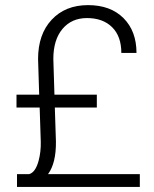

<svg xmlns="http://www.w3.org/2000/svg" viewBox="-20 -741 611 761"><path d="M197.3 -314.9 201.7 -179.7Q202.6 -94.7 170.4 -50.8H534.2V0H47.4V-50.8H95.2Q120.1 -57.1 132.8 -103Q142.6 -139.2 141.6 -179.2L137.2 -314.9H45.4V-365.7H135.3L130.9 -507.3Q130.9 -605 184.8 -662.8Q238.8 -720.7 329.1 -720.7Q418 -720.7 469.5 -669.2Q521 -617.7 521 -531.2H460.9Q460.9 -597.2 424.3 -633.3Q387.7 -669.4 324.7 -669.4Q263.7 -669.4 227.5 -626.2Q191.4 -583 191.4 -507.3L195.8 -365.7H363.8V-314.9Z"/></svg>

Font: Vazir Thin
Style: Thin
Weight: 100
Designer: Saber Rastikerdar
Foundry: Saber Rastikerdar
Version: Version 30.0.0